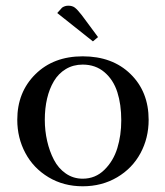

<svg xmlns="http://www.w3.org/2000/svg" viewBox="-20 -651 584 678"><path d="M41 -228Q41 -325.7 105 -388.9Q168.9 -452.1 272 -452.1Q377 -452.1 440.9 -389.6Q504.9 -327.1 504.9 -228Q504.9 -163.6 476.1 -110.1Q447.3 -56.6 393.6 -24.9Q339.8 6.8 272 6.8Q204.6 6.8 151.4 -25.1Q98.1 -57.1 69.6 -110.6Q41 -164.1 41 -228ZM138.2 -228Q138.2 -189.5 146.5 -153.1Q154.8 -116.7 170.4 -86.7Q186 -56.6 212.4 -38.3Q238.8 -20 272 -20Q316.9 -20 348.6 -51.3Q380.4 -82.5 394.3 -127.9Q408.2 -173.3 408.2 -226.1Q408.2 -282.2 394.3 -325.7Q380.4 -369.1 348.9 -396Q317.4 -422.9 272 -422.9Q238.8 -422.9 212.6 -407.2Q186.5 -391.6 170.4 -364.5Q154.3 -337.4 146.2 -302.7Q138.2 -268.1 138.2 -228ZM182.1 -605 199.2 -624Q209 -630.9 221.2 -630.9Q235.4 -630.9 244.4 -624Q253.4 -617.2 269 -597.2L326.2 -520L308.1 -504.9Z"/></svg>

Font: Dehuti
Style: Bold
Weight: 700
Version: Version 1.2